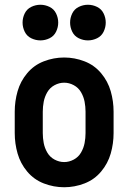

<svg xmlns="http://www.w3.org/2000/svg" viewBox="-20 -780 540 808"><path d="M150 -610Q130 -610 111.5 -619Q93 -628 84 -646.5Q75 -665 75 -685Q75 -705 84 -723.5Q93 -742 111.5 -751Q130 -760 150 -760Q170 -760 188.5 -751Q207 -742 216 -723.5Q225 -705 225 -685Q225 -665 216 -646.5Q207 -628 188.5 -619Q170 -610 150 -610ZM350 -610Q330 -610 311.5 -619Q293 -628 284 -646.5Q275 -665 275 -685Q275 -705 284 -723.5Q293 -742 311.5 -751Q330 -760 350 -760Q370 -760 388.5 -751Q407 -742 416 -723.5Q425 -705 425 -685Q425 -665 416 -646.5Q407 -628 388.5 -619Q370 -610 350 -610ZM250 8Q206 8 164.5 -8Q123 -24 94.5 -58Q66 -92 54 -134Q42 -176 42 -220V-310Q42 -354 54 -396Q66 -438 94.5 -472Q123 -506 164.5 -522Q206 -538 250 -538Q294 -538 335.5 -522Q377 -506 405.5 -472Q434 -438 446 -396Q458 -354 458 -310V-220Q458 -176 446 -134Q434 -92 405.5 -58Q377 -24 335.5 -8Q294 8 250 8ZM250 -98Q271 -98 290.5 -108.5Q310 -119 321 -138Q332 -157 336 -178Q340 -199 340 -220V-310Q340 -331 336 -352Q332 -373 321 -392Q310 -411 290.5 -421.5Q271 -432 250 -432Q229 -432 209.5 -421.5Q190 -411 179 -392Q168 -373 164 -352Q160 -331 160 -310V-220Q160 -199 164 -178Q168 -157 179 -138Q190 -119 209.5 -108.5Q229 -98 250 -98Z"/></svg>

Font: Iosevka SS01
Style: Bold
Weight: 700
Monospace: yes
Designer: Belleve Invis
Foundry: Belleve Invis
Version: 2.3.3; ttfautohint (v1.8.3)